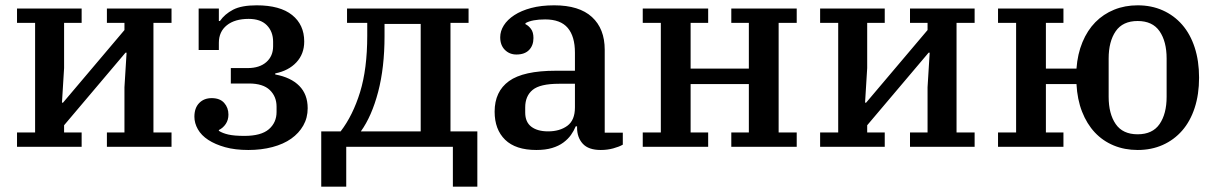

<svg xmlns="http://www.w3.org/2000/svg" viewBox="-20 -552 4571 722"><path d="M44 -54H112V-466H44V-520H287V-466H221V-296L213 -166H217L448 -439V-466H382V-520H625V-466H557V-54H625V0H382V-54H448V-224L456 -354H452L221 -81V-54H287V0H44Z M914 12Q864 12 826.5 1.5Q789 -9 763 -26Q737 -43 724 -66Q711 -89 711 -113Q711 -146 729 -164.5Q747 -183 776 -183Q807 -183 823 -165Q839 -147 839 -121Q839 -101 829 -86Q819 -71 803 -63V-60Q817 -51 839 -46Q861 -41 899 -41Q962 -41 991 -66Q1020 -91 1020 -131V-151Q1020 -189 994.5 -213.5Q969 -238 916 -238H848V-296H911Q956 -296 981.5 -318.5Q1007 -341 1007 -378V-395Q1007 -433 983.5 -457Q960 -481 915 -481Q863 -481 833 -457Q803 -433 803 -391V-364H727V-520H803V-473H807Q825 -499 856.5 -515.5Q888 -532 945 -532Q1033 -532 1078.5 -495.5Q1124 -459 1124 -396Q1124 -349 1094.5 -317.5Q1065 -286 1015 -276V-272Q1074 -261 1105.5 -229Q1137 -197 1137 -145Q1137 -109 1120.5 -80Q1104 -51 1075 -30.5Q1046 -10 1004.5 1Q963 12 914 12Z M1188 -58H1261Q1307 -118 1334 -205.5Q1361 -293 1361 -418V-466H1285V-520H1742V-466H1674V-58H1775V150H1683V0H1282V150H1188ZM1562 -58V-462H1426V-416Q1426 -298 1402 -206.5Q1378 -115 1337 -58Z M1997 12Q1919 12 1879.5 -26.5Q1840 -65 1840 -132Q1840 -208 1894 -247Q1948 -286 2070 -286H2142V-354Q2142 -415 2115 -447Q2088 -479 2030 -479Q1981 -479 1956 -465V-461Q1967 -456 1976.5 -443.5Q1986 -431 1986 -409Q1986 -381 1969.5 -364Q1953 -347 1922 -347Q1896 -347 1878.5 -364.5Q1861 -382 1861 -412Q1861 -435 1874.5 -456.5Q1888 -478 1914 -495Q1940 -512 1977.5 -522Q2015 -532 2064 -532Q2158 -532 2206 -488Q2254 -444 2254 -365V-53H2322V-8Q2308 0 2286 6Q2264 12 2239 12Q2193 12 2171.5 -11.5Q2150 -35 2150 -72V-77H2145Q2138 -60 2127 -44.5Q2116 -29 2098.5 -16Q2081 -3 2056 4.5Q2031 12 1997 12ZM2041 -58Q2085 -58 2113.5 -79Q2142 -100 2142 -148V-237H2082Q2011 -237 1983 -214Q1955 -191 1955 -148V-129Q1955 -93 1978 -75.5Q2001 -58 2041 -58Z M2397 -54H2465V-466H2397V-520H2643V-466H2577V-294H2796V-466H2730V-520H2976V-466H2908V-54H2976V0H2730V-54H2796V-236H2577V-54H2643V0H2397Z M3064 -54H3132V-466H3064V-520H3307V-466H3241V-296L3233 -166H3237L3468 -439V-466H3402V-520H3645V-466H3577V-54H3645V0H3402V-54H3468V-224L3476 -354H3472L3241 -81V-54H3307V0H3064Z M4258 12Q4209 12 4168 -5Q4127 -22 4097 -54Q4067 -86 4049 -132Q4031 -178 4028 -236H3913V-54H3979V0H3733V-54H3801V-466H3733V-520H3979V-466H3913V-294H4028Q4032 -349 4050.5 -393.5Q4069 -438 4099 -468.5Q4129 -499 4169.5 -515.5Q4210 -532 4258 -532Q4310 -532 4352.5 -513Q4395 -494 4425.5 -459Q4456 -424 4472.5 -373.5Q4489 -323 4489 -260Q4489 -197 4472.5 -146.5Q4456 -96 4425.5 -61Q4395 -26 4352.5 -7Q4310 12 4258 12ZM4258 -47Q4314 -47 4340.5 -85.5Q4367 -124 4367 -188V-332Q4367 -396 4340.5 -434.5Q4314 -473 4258 -473Q4202 -473 4175.5 -434.5Q4149 -396 4149 -332V-188Q4149 -124 4175.5 -85.5Q4202 -47 4258 -47Z"/></svg>

Font: IBM Plex Serif Medium
Style: Regular
Weight: 500
Designer: Mike Abbink, Paul van der Laan, Pieter van Rosmalen
Foundry: Bold Monday
Version: Version 2.5